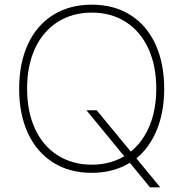

<svg xmlns="http://www.w3.org/2000/svg" viewBox="-20 -735 783 822"><path d="M564 -57 666 67H622L536 -38Q465 5 373 5Q277 5 207 -39.5Q137 -84 99.5 -165Q62 -246 62 -355Q62 -464 99.5 -545.5Q137 -627 207.5 -671Q278 -715 373 -715Q468 -715 538 -671Q608 -627 645.5 -545.5Q683 -464 683 -355Q683 -257 652 -180.5Q621 -104 564 -57ZM512 -66 350 -263H394L540 -86Q592 -128 620.5 -197Q649 -266 649 -356Q649 -454 615 -527.5Q581 -601 518.5 -641Q456 -681 373 -681Q290 -681 227 -641Q164 -601 130 -527.5Q96 -454 96 -356Q96 -257 130 -183.5Q164 -110 227 -70Q290 -30 373 -30Q451 -30 512 -66Z"/></svg>

Font: Be Vietnam Thin
Style: Regular
Weight: 100
Designer: Gabriel Lam
Foundry: TypeRant
Version: Version 4.000